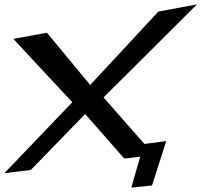

<svg xmlns="http://www.w3.org/2000/svg" viewBox="-135 -749 922 879"><path d="M561 100 626 -103 526 -90 339 -303 767 -729 590 -696 278 -360 80 -599 -74 -571 196 -281 -115 44 6 29 255 -227 434 -23 507 -32 466 110Z"/></svg>

Font: Gamestation Warped
Style: Italic
Weight: 400
Designer: Jonas Hecksher
Foundry: Jonas Hecksher, Playtypeª, e-types AS
Version: Version 1.003